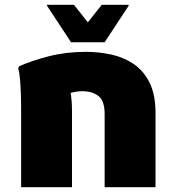

<svg xmlns="http://www.w3.org/2000/svg" viewBox="-20 -780 732 800"><path d="M68 0V-336Q68 -356 67 -387Q66 -418 63.5 -448Q61 -478 56 -496L60 -504Q114 -528 185 -546Q256 -564 338 -564Q391 -564 442.5 -553Q494 -542 536 -514Q578 -486 603 -436Q628 -386 628 -308V0H416V-304Q416 -361 389.5 -380.5Q363 -400 324 -400Q310 -400 297.5 -398Q285 -396 274 -393Q280 -363 280 -316V0ZM276 -604 176 -756V-760H288L346 -687L404 -760H516V-756L416 -604Z"/></svg>

Font: Kufam Black
Style: Regular
Weight: 900
Designer: Wael Morcos, Artur Schmal
Foundry: Original Type
Version: Version 1.301; ttfautohint (v1.8.3)